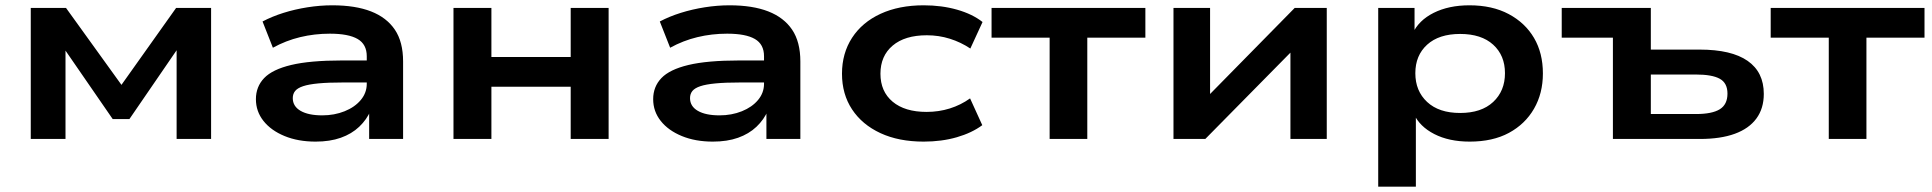

<svg xmlns="http://www.w3.org/2000/svg" viewBox="-20 -524 7287 724"><path d="M96 0V-494H229L438 -204L644 -494H776V0H646V-352H658L468 -75H405L214 -352H227V0Z M1170 10Q1104 10 1053 -11Q1002 -32 973.5 -68Q945 -104 945 -150Q945 -197 976 -229.5Q1007 -262 1078 -279Q1149 -296 1269 -296H1382V-213H1273Q1217 -213 1180.5 -209.5Q1144 -206 1123 -199Q1102 -192 1093 -181Q1084 -170 1084 -154Q1084 -123 1113.5 -106Q1143 -89 1195 -89Q1241 -89 1279.5 -104.5Q1318 -120 1340.5 -147Q1363 -174 1363 -208V-312Q1363 -357 1328.5 -377Q1294 -397 1224 -397Q1166 -397 1112 -384Q1058 -371 1009 -344L970 -443Q1006 -462 1049 -475.5Q1092 -489 1139.5 -496.5Q1187 -504 1233 -504Q1320 -504 1379 -481Q1438 -458 1469 -412Q1500 -366 1500 -292V0H1372V-108H1378Q1363 -73 1334.5 -46Q1306 -19 1265 -4.5Q1224 10 1170 10Z M1690 0V-494H1833V-309H2132V-494H2275V0H2132V-197H1833V0Z M2668 10Q2602 10 2551 -11Q2500 -32 2471.5 -68Q2443 -104 2443 -150Q2443 -197 2474 -229.5Q2505 -262 2576 -279Q2647 -296 2767 -296H2880V-213H2771Q2715 -213 2678.5 -209.5Q2642 -206 2621 -199Q2600 -192 2591 -181Q2582 -170 2582 -154Q2582 -123 2611.5 -106Q2641 -89 2693 -89Q2739 -89 2777.5 -104.5Q2816 -120 2838.5 -147Q2861 -174 2861 -208V-312Q2861 -357 2826.5 -377Q2792 -397 2722 -397Q2664 -397 2610 -384Q2556 -371 2507 -344L2468 -443Q2504 -462 2547 -475.5Q2590 -489 2637.5 -496.5Q2685 -504 2731 -504Q2818 -504 2877 -481Q2936 -458 2967 -412Q2998 -366 2998 -292V0H2870V-108H2876Q2861 -73 2832.5 -46Q2804 -19 2763 -4.5Q2722 10 2668 10Z M3463 10Q3369 10 3300 -22Q3231 -54 3193 -111.5Q3155 -169 3155 -246Q3155 -323 3193 -381.5Q3231 -440 3300.5 -472Q3370 -504 3463 -504Q3531 -504 3589 -487.5Q3647 -471 3685 -441L3639 -341Q3603 -365 3561.5 -378Q3520 -391 3475 -391Q3392 -391 3346 -352Q3300 -313 3300 -246Q3300 -179 3346 -140.5Q3392 -102 3474 -102Q3520 -102 3561.5 -115Q3603 -128 3638 -153L3684 -52Q3645 -23 3588 -6.5Q3531 10 3463 10Z M3938 0V-382H3719V-494H4299V-382H4080V0Z M4405 0V-494H4543V-135H4509L4862 -494H4983V0H4846V-360H4880L4525 0Z M5177 180V-494H5314V-396H5306Q5329 -447 5386 -475.5Q5443 -504 5521 -504Q5607 -504 5669 -471Q5731 -438 5764.5 -381Q5798 -324 5798 -247Q5798 -172 5764.5 -114Q5731 -56 5670 -23Q5609 10 5522 10Q5444 10 5388.5 -18.5Q5333 -47 5311 -95H5319V180ZM5486 -98Q5566 -98 5610.5 -139.5Q5655 -181 5655 -248Q5655 -315 5610.5 -355.5Q5566 -396 5486 -396Q5406 -396 5361.5 -355.5Q5317 -315 5317 -248Q5317 -181 5361.5 -139.5Q5406 -98 5486 -98Z M6062 0V-382H5869V-494H6205V-337H6389Q6509 -337 6570 -294.5Q6631 -252 6631 -170Q6631 -115 6603 -77Q6575 -39 6521.5 -19.5Q6468 0 6390 0ZM6205 -94H6375Q6436 -94 6465 -112Q6494 -130 6494 -171Q6494 -211 6465 -227Q6436 -243 6375 -243H6205Z M6876 0V-382H6657V-494H7237V-382H7018V0Z"/></svg>

Font: Nunito Sans 10pt Expanded
Style: Bold
Weight: 700
Width: 7
Designer: Vernon Adams
Foundry: Vernon Adams
Version: Version 3.101;gftools[0.9.27]